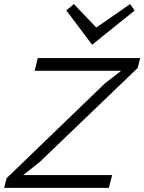

<svg xmlns="http://www.w3.org/2000/svg" viewBox="-30 -910 699 930"><path d="M513.2 -62 497.1 0H-9.8L2 -46.9L479 -506.8L554.2 -564.9V-566.9H138.2L152.8 -628.9H648.9L637.2 -581.1L163.1 -126L85 -64L84 -62ZM600.1 -890.1 622.1 -858.9 418 -694.8H415L291 -859.9L328.1 -890.1L435.1 -777.8H438Z"/></svg>

Font: Sinkin Sans 300 Light Italic
Style: Regular
Weight: 300
Italic angle: -112°
Designer: Keith Bates
Foundry: K-Type
Version: Sinkin Sans (version 1.0)  by Keith Bates   •   © 2014   www